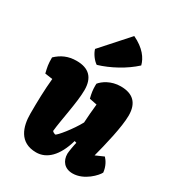

<svg xmlns="http://www.w3.org/2000/svg" viewBox="-207 -999 1038 1134"><g transform="rotate(30 312.5 -432.5)"><path d="M70.3 -171.4C70.3 -84.5 98.6 9.8 213.4 9.8C284.7 9.8 344.7 -45.9 377.9 -162.6L391.6 -158.2C387.2 -143.1 377.9 -89.8 377.9 -76.2C377.9 -28.3 405.8 9.8 461.9 9.8C541.5 9.8 606 -62 617.2 -85.4C612.8 -127 593.8 -155.8 578.1 -172.4L522 -147.9C544.4 -232.4 579.1 -375 579.1 -452.1C579.1 -536.6 536.6 -578.6 453.1 -578.6C386.2 -578.6 338.9 -543.9 319.8 -520C319.8 -515.1 319.3 -510.7 319.3 -506.3C319.3 -478 322.3 -456.5 330.6 -423.8L381.8 -413.6C377 -371.1 373.5 -327.6 371.1 -285.2C337.9 -223.1 270 -138.7 258.3 -138.2C251 -140.1 243.7 -144 237.8 -150.4C245.6 -229.5 277.8 -369.1 277.8 -452.1C277.8 -536.6 235.4 -578.6 151.9 -578.6C94.7 -578.6 52.2 -558.6 15.1 -523.4C15.1 -474.6 18.6 -462.4 28.3 -420.9L80.1 -413.6C72.3 -335.9 70.3 -253.9 70.3 -171.4ZM265.6 -617.2C344.2 -640.6 433.6 -688.5 495.1 -745.6C483.9 -790 449.7 -838.9 372.6 -875.5L210 -693.8C217.8 -665.5 242.7 -631.8 265.6 -617.2Z"/></g></svg>

Font: Kavoon
Style: Regular
Weight: 400
Designer: Viktoriya Grabowska
Foundry: Viktoriya Grabowska
Version: Version 1.002